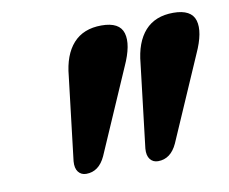

<svg xmlns="http://www.w3.org/2000/svg" viewBox="-52 -855 606 507"><g transform="rotate(-10 250.5 -601.5)"><path d="M141.5 -412Q128 -412 120.2 -422Q112.5 -432 114 -450.5L140.5 -674Q145.5 -730.5 172.8 -760.8Q200 -791 248.5 -791Q297 -791 306.2 -759.8Q315.5 -728.5 290.5 -674L193 -450Q175.5 -412 141.5 -412ZM334 -412Q320.5 -412 312.8 -422Q305 -432 306.5 -450.5L333 -674Q338 -730.5 365.2 -760.8Q392.5 -791 441 -791Q489.5 -791 498.8 -759.8Q508 -728.5 483 -674L385.5 -450Q368 -412 334 -412Z"/></g></svg>

Font: Fraunces 144pt SuperSoft
Style: Bold Italic
Weight: 700
Italic angle: -16°
Version: Version 1.000;[0bf87f6ff]